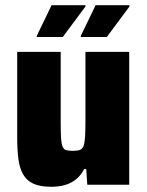

<svg xmlns="http://www.w3.org/2000/svg" viewBox="-20 -709 563 737"><path d="M177 8Q134 8 108 -4Q82 -16 68.5 -40Q55 -64 50.5 -99.5Q46 -135 46 -183V-510H213V-237Q213 -199 214.5 -177.5Q216 -156 220.5 -145.5Q225 -135 234.5 -132.5Q244 -130 260 -130Q277 -130 286.5 -133.5Q296 -137 300.5 -148.5Q305 -160 306.5 -183.5Q308 -207 308 -246V-510H476V0H315L311 -60H303Q290 -35 271 -20Q252 -5 228.5 1.5Q205 8 177 8ZM121 -567V-571L178 -689H308V-684L221 -567ZM290 -567V-571L347 -689H477V-684L390 -567Z"/></svg>

Font: Saira SemiCondensed ExtraBold
Style: Regular
Weight: 800
Width: 4
Designer: Hector Gatti with collaboration of the Omnibus-Type team
Foundry: Omnibus-Type
Version: Version 1.101